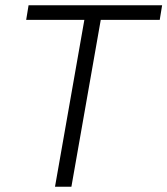

<svg xmlns="http://www.w3.org/2000/svg" viewBox="-20 -706 633 726"><path d="M188 0 299 -631H79L88 -686H593L584 -631H361L250 0Z"/></svg>

Font: Archivo SemiCondensed ExtraLight
Style: Italic
Weight: 250
Width: 4
Italic angle: -10°
Designer: Hector Gatti
Foundry: Omnibus-Type
Version: Version 2.001